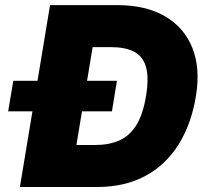

<svg xmlns="http://www.w3.org/2000/svg" viewBox="-20 -748 819 768"><path d="M367.7 0H141.6L169.4 -168H360.4Q415.5 -168 456.8 -186Q498 -204.1 524.9 -246.8Q551.8 -289.6 564 -363.3Q576.2 -437.5 564 -480.2Q551.8 -522.9 516.1 -541.3Q480.5 -559.6 422.4 -559.6H231.4L259.3 -727.5H449.7Q562 -727.5 638.7 -683.6Q715.3 -639.6 748.8 -558.1Q782.2 -476.6 763.7 -363.3Q745.1 -250.5 693.6 -168.9Q642.1 -87.4 560.3 -43.7Q478.5 0 367.7 0ZM378.4 -727.5 257.8 0H59.6L180.2 -727.5ZM12.7 -302.7 33.2 -424.8H447.8L427.7 -302.7Z"/></svg>

Font: Inter 18pt Black
Style: Italic
Weight: 900
Italic angle: -9.3988°
Designer: Rasmus Andersson
Foundry: rsms
Version: Version 4.001;git-66647c0bb